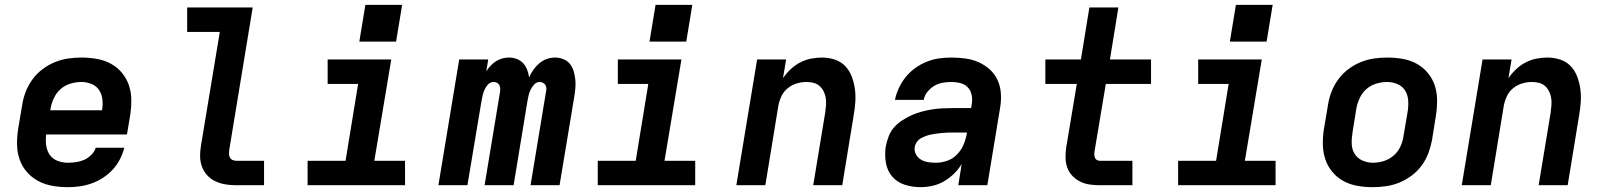

<svg xmlns="http://www.w3.org/2000/svg" viewBox="-20 -766 6640 794"><path d="M261 8Q228 8 196.5 2.5Q165 -3 138 -17.5Q111 -32 91 -55Q71 -78 61 -107Q51 -136 50.5 -168Q50 -200 55 -233L72 -333Q76 -360 86.5 -387Q97 -414 114.5 -438Q132 -462 156 -480Q180 -498 207 -509Q234 -520 261.5 -524Q289 -528 317 -528Q349 -528 380.5 -522.5Q412 -517 438.5 -502.5Q465 -488 484.5 -464.5Q504 -441 513.5 -412Q523 -383 523 -351Q523 -319 518 -287L505 -210H171Q168 -187 171 -165Q174 -143 185.5 -126Q197 -109 217.5 -101Q238 -93 261 -93Q277 -93 294.5 -95.5Q312 -98 328 -105Q344 -112 357.5 -125.5Q371 -139 376 -155H494Q488 -131 476 -107.5Q464 -84 446 -64.5Q428 -45 405.5 -30.5Q383 -16 359 -7.5Q335 1 310 4.5Q285 8 261 8ZM188 -310H402Q406 -333 403.5 -355Q401 -377 389.5 -394Q378 -411 358 -419Q338 -427 316 -427Q294 -427 271 -420Q248 -413 230.5 -397.5Q213 -382 203 -360.5Q193 -339 189 -317Z M957 0Q934 0 912.5 -3.5Q891 -7 871.5 -16Q852 -25 837.5 -40.5Q823 -56 815.5 -76Q808 -96 807.5 -118Q807 -140 811 -163L889 -634H754V-735H1025L928 -146Q927 -138 927 -130Q927 -122 930.5 -115Q934 -108 941.5 -104.5Q949 -101 957 -101H1072V0Z M1252 0V-101H1409L1461 -419H1335V-520H1598L1528 -101H1655V0ZM1618 -594H1466L1491 -746H1643Z M1793 0 1879 -520H1999L1991 -471Q1999 -484 2009 -494.5Q2019 -505 2031.5 -513Q2044 -521 2057.5 -524.5Q2071 -528 2085 -528Q2102 -528 2117.5 -522Q2133 -516 2143.5 -504.5Q2154 -493 2160 -477.5Q2166 -462 2168 -446Q2175 -462 2185.5 -477Q2196 -492 2210 -504Q2224 -516 2241 -522Q2258 -528 2275 -528Q2293 -528 2309.5 -521.5Q2326 -515 2336.5 -502Q2347 -489 2352 -472.5Q2357 -456 2359 -438.5Q2361 -421 2359.5 -403Q2358 -385 2355 -367L2294 0H2174L2238 -387Q2240 -395 2239.5 -402Q2239 -409 2235 -415Q2231 -421 2224.5 -424Q2218 -427 2211 -427Q2199 -427 2189.5 -417Q2180 -407 2174.5 -395.5Q2169 -384 2166 -372Q2163 -360 2161 -347L2104 0H1984L2048 -387Q2049 -395 2048.5 -402Q2048 -409 2044.5 -415Q2041 -421 2034.5 -424Q2028 -427 2021 -427Q2008 -427 1998.5 -417Q1989 -407 1984 -395.5Q1979 -384 1976 -372Q1973 -360 1971 -347L1913 0Z M2452 0V-101H2609L2661 -419H2535V-520H2798L2728 -101H2855V0ZM2818 -594H2666L2691 -746H2843Z M3025 0 3111 -520H3231L3218 -443Q3232 -463 3250 -480Q3268 -497 3289.5 -508Q3311 -519 3334 -523.5Q3357 -528 3379 -528Q3407 -528 3432.5 -519.5Q3458 -511 3475.5 -492.5Q3493 -474 3502.5 -449Q3512 -424 3515.5 -397Q3519 -370 3517 -342.5Q3515 -315 3510 -287L3463 0H3343L3393 -303Q3395 -318 3396 -333Q3397 -348 3394.5 -362.5Q3392 -377 3385.5 -389.5Q3379 -402 3368.5 -411Q3358 -420 3344 -423.5Q3330 -427 3315 -427Q3295 -427 3275 -421Q3255 -415 3238 -401.5Q3221 -388 3212 -369Q3203 -350 3199 -330L3145 0Z M3787 8Q3753 8 3721.5 -2Q3690 -12 3669.5 -36Q3649 -60 3643.5 -93Q3638 -126 3643 -160Q3647 -181 3655 -202Q3663 -223 3677.5 -239.5Q3692 -256 3711.5 -268.5Q3731 -281 3751 -290Q3771 -299 3792 -304.5Q3813 -310 3834.5 -313.5Q3856 -317 3877 -318Q3898 -319 3918 -319H3996L3999 -338Q4002 -356 3998 -374.5Q3994 -393 3981.5 -405.5Q3969 -418 3951.5 -422.5Q3934 -427 3915 -427Q3897 -427 3879 -424Q3861 -421 3844.5 -411.5Q3828 -402 3815.5 -386.5Q3803 -371 3800 -353H3681Q3686 -378 3697.5 -402.5Q3709 -427 3726 -448Q3743 -469 3765.5 -485Q3788 -501 3813 -511Q3838 -521 3863.5 -524.5Q3889 -528 3914 -528Q3944 -528 3973 -524Q4002 -520 4027.5 -508.5Q4053 -497 4073.5 -478.5Q4094 -460 4105.5 -434.5Q4117 -409 4119 -380Q4121 -351 4116 -321L4063 0H3943L3957 -88Q3944 -66 3925 -47.5Q3906 -29 3883.5 -16Q3861 -3 3836 2.5Q3811 8 3787 8ZM3850 -93Q3873 -93 3896.5 -101Q3920 -109 3937.5 -127Q3955 -145 3964.5 -167.5Q3974 -190 3978 -213L3979 -218H3918Q3908 -218 3897 -217.5Q3886 -217 3875 -216Q3864 -215 3853 -213.5Q3842 -212 3831.5 -210Q3821 -208 3810 -204Q3799 -200 3789 -194.5Q3779 -189 3772 -179.5Q3765 -170 3763 -159Q3760 -143 3767.5 -128.5Q3775 -114 3788.5 -106Q3802 -98 3818 -95.5Q3834 -93 3850 -93Z M4529 0Q4507 0 4486 -3Q4465 -6 4447 -15Q4429 -24 4415 -38.5Q4401 -53 4394 -72Q4387 -91 4386.5 -112Q4386 -133 4389 -155L4433 -419H4303V-520H4450L4485 -735H4605L4570 -520H4740V-419H4553L4506 -138Q4505 -132 4505.5 -125Q4506 -118 4508.5 -112.5Q4511 -107 4516.5 -104Q4522 -101 4529 -101H4663V0Z M4852 0V-101H5009L5061 -419H4935V-520H5198L5128 -101H5255V0ZM5218 -594H5066L5091 -746H5243Z M5657 8Q5624 8 5593 2.5Q5562 -3 5535.5 -17.5Q5509 -32 5489.5 -55.5Q5470 -79 5460.5 -108Q5451 -137 5450.5 -169Q5450 -201 5455 -233L5472 -333Q5476 -360 5486.5 -387Q5497 -414 5514.5 -438Q5532 -462 5556 -480Q5580 -498 5607 -509Q5634 -520 5661.5 -524Q5689 -528 5717 -528Q5749 -528 5780.5 -522.5Q5812 -517 5838.5 -502.5Q5865 -488 5884.5 -464.5Q5904 -441 5913.5 -412Q5923 -383 5923 -351Q5923 -319 5918 -287L5902 -187Q5897 -160 5887 -133Q5877 -106 5859.5 -82Q5842 -58 5818 -40Q5794 -22 5767 -11Q5740 0 5712 4Q5684 8 5657 8ZM5658 -93Q5680 -93 5702.5 -100Q5725 -107 5743 -122.5Q5761 -138 5771 -159.5Q5781 -181 5784 -203L5801 -303Q5805 -327 5803.5 -350Q5802 -373 5791 -391Q5780 -409 5759.5 -418Q5739 -427 5716 -427Q5694 -427 5671 -420Q5648 -413 5630.5 -397.5Q5613 -382 5603 -360.5Q5593 -339 5589 -317L5573 -217Q5569 -193 5570 -170Q5571 -147 5582.5 -129Q5594 -111 5614.5 -102Q5635 -93 5658 -93Z M6025 0 6111 -520H6231L6218 -443Q6232 -463 6250 -480Q6268 -497 6289.5 -508Q6311 -519 6334 -523.5Q6357 -528 6379 -528Q6407 -528 6432.5 -519.5Q6458 -511 6475.5 -492.5Q6493 -474 6502.5 -449Q6512 -424 6515.5 -397Q6519 -370 6517 -342.5Q6515 -315 6510 -287L6463 0H6343L6393 -303Q6395 -318 6396 -333Q6397 -348 6394.5 -362.5Q6392 -377 6385.5 -389.5Q6379 -402 6368.5 -411Q6358 -420 6344 -423.5Q6330 -427 6315 -427Q6295 -427 6275 -421Q6255 -415 6238 -401.5Q6221 -388 6212 -369Q6203 -350 6199 -330L6145 0Z"/></svg>

Font: Iosevka SS04 Extended Oblique
Style: Bold
Weight: 700
Width: 7
Italic angle: -9°
Monospace: yes
Designer: Belleve Invis
Foundry: Belleve Invis
Version: Version 19.0.0; ttfautohint (v1.8.4)